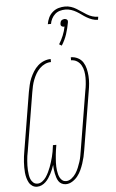

<svg xmlns="http://www.w3.org/2000/svg" viewBox="-66 -1080 685 1132"><g transform="rotate(-5 276.5 -514.0)"><path d="M277 8Q264 8 252.5 2Q241 -4 234.5 -14Q228 -24 224 -36Q220 -48 217.5 -60.5Q215 -73 213.5 -86Q212 -99 212 -112Q208 -99 202.5 -86Q197 -73 190.5 -60.5Q184 -48 176 -36Q168 -24 157.5 -14Q147 -4 134 2Q121 8 107 8Q91 8 78.5 -0.5Q66 -9 59 -22Q52 -35 48 -50Q44 -65 42.5 -80.5Q41 -96 41 -112Q41 -128 42 -144Q43 -160 45 -176Q47 -192 50 -208L107 -553Q111 -573 115.5 -593.5Q120 -614 128.5 -633.5Q137 -653 148.5 -671.5Q160 -690 176 -704.5Q192 -719 212 -727Q232 -735 252 -735V-717Q234 -717 216.5 -709Q199 -701 185 -687Q171 -673 161.5 -656.5Q152 -640 145 -622Q138 -604 134 -586Q130 -568 127 -550L70 -205Q67 -191 65 -177Q63 -163 62 -149Q61 -135 60.5 -121Q60 -107 61 -93Q62 -79 64 -65.5Q66 -52 71 -40Q76 -28 86 -19Q96 -10 111 -10Q126 -10 139.5 -20Q153 -30 162 -43.5Q171 -57 178 -71.5Q185 -86 190.5 -100.5Q196 -115 200.5 -130Q205 -145 209 -160Q213 -175 215.5 -190Q218 -205 220 -221L221 -228H241L240 -221Q238 -208 236 -196Q234 -184 233 -172Q232 -160 231 -148Q230 -136 229.5 -124Q229 -112 229.5 -100.5Q230 -89 231.5 -77Q233 -65 236 -54Q239 -43 244.5 -33Q250 -23 259 -16.5Q268 -10 280 -10Q297 -10 312.5 -22Q328 -34 338 -49.5Q348 -65 355 -82Q362 -99 367.5 -116Q373 -133 376 -150Q379 -167 382 -185L439 -530Q443 -549 445 -569Q447 -589 447 -608Q447 -627 443.5 -646Q440 -665 431 -681Q422 -697 406.5 -707Q391 -717 371 -717V-735Q393 -735 412.5 -725Q432 -715 443 -697.5Q454 -680 459 -659Q464 -638 465.5 -616Q467 -594 465 -571.5Q463 -549 459 -527L402 -182Q399 -162 394.5 -143Q390 -124 383.5 -104.5Q377 -85 368.5 -66.5Q360 -48 347 -31.5Q334 -15 315.5 -3.5Q297 8 277 8ZM272 -941H253Q256 -960 264.5 -978.5Q273 -997 289 -1011Q305 -1025 324.5 -1030.5Q344 -1036 363 -1036Q381 -1036 398 -1030.5Q415 -1025 429.5 -1016Q444 -1007 458 -997.5Q472 -988 486.5 -979Q501 -970 518 -964.5Q535 -959 553 -959L550 -941Q532 -941 515.5 -947Q499 -953 484.5 -961.5Q470 -970 456.5 -980Q443 -990 428.5 -998.5Q414 -1007 397.5 -1012.5Q381 -1018 363 -1018Q347 -1018 331 -1013.5Q315 -1009 302.5 -998Q290 -987 282 -971.5Q274 -956 272 -941ZM324 -808 309 -817Q324 -841 334.5 -866.5Q345 -892 350 -919Q349 -919 348 -918.5Q347 -918 346 -918Q342 -918 338 -919.5Q334 -921 331 -924Q328 -927 327.5 -931.5Q327 -936 328 -941Q329 -945 330.5 -949.5Q332 -954 336 -957Q340 -960 345 -961.5Q350 -963 354 -963Q358 -963 362 -961.5Q366 -960 369 -957Q372 -954 372.5 -949.5Q373 -945 372 -941Q366 -907 355 -873Q344 -839 324 -808Z"/></g></svg>

Font: Iosevka Thin Oblique
Style: Regular
Weight: 100
Italic angle: -9°
Monospace: yes
Designer: Belleve Invis
Foundry: Belleve Invis
Version: Version 32.5.0; ttfautohint (v1.8.4)